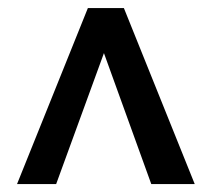

<svg xmlns="http://www.w3.org/2000/svg" viewBox="-20 -508 528 479"><path d="M22.5 -48.8 199.2 -487.8H289.1L465.8 -48.8H357.4L239.3 -375.5L120.1 -48.8Z"/></svg>

Font: Pontano Sans SemiBold
Style: Regular
Weight: 600
Designer: Vernon Adams
Foundry: Vernon Adams
Version: Version 2.001